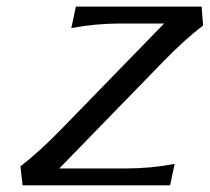

<svg xmlns="http://www.w3.org/2000/svg" viewBox="-20 -557 630 577"><path d="M47.9 0 41.5 -57.1Q98.6 -101.6 160.6 -165L473.1 -486.3H339.4Q267.6 -486.3 194.3 -472.7L208 -537.1H585.9L590.3 -480.5Q532.7 -436 470.7 -372.1L158.2 -50.8H359.9Q433.6 -50.8 504.9 -64.5L491.2 0Z"/></svg>

Font: Classica
Style: Book Oblique
Weight: 400
Italic angle: -12°
Designer: Wojciech Kalinowski "wmk69" (wmk69@o2.pl)
Foundry: Wojciech Kalinowski "wmk69" (wmk69@o2.pl)
Version: Version 2.1.1; 2021-05-14